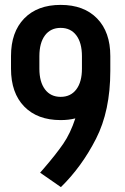

<svg xmlns="http://www.w3.org/2000/svg" viewBox="-20 -745 511 785"><path d="M431 -464V-455Q431 -292 372.5 -177.5Q314 -63 229 20L144 -39L158 -55Q209 -114 238.5 -157Q268 -200 288 -261Q261 -254 228 -254Q133 -254 79 -309.5Q25 -365 25 -464V-516Q25 -614 79 -669.5Q133 -725 228 -725Q323 -725 377 -669.5Q431 -614 431 -516ZM315 -515Q315 -570 292 -600.5Q269 -631 228 -631Q187 -631 164 -600.5Q141 -570 141 -515V-464Q141 -410 164 -379.5Q187 -349 228 -349Q269 -349 292 -379.5Q315 -410 315 -464Z"/></svg>

Font: Akshar Medium
Style: Regular
Weight: 500
Designer: Tall Chai
Foundry: Tall Chai
Version: Version 1.000